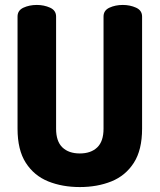

<svg xmlns="http://www.w3.org/2000/svg" viewBox="-20 -751 646 777"><path d="M303 6Q232 6 175 -17Q118 -40 84.5 -92Q51 -144 51 -230V-684Q51 -709 75 -720Q99 -731 129 -731Q158 -731 182.5 -720Q207 -709 207 -684V-230Q207 -179 232.5 -154.5Q258 -130 303 -130Q348 -130 373.5 -154.5Q399 -179 399 -230V-684Q399 -709 423 -720Q447 -731 477 -731Q506 -731 530.5 -720Q555 -709 555 -684V-230Q555 -144 521.5 -92Q488 -40 431 -17Q374 6 303 6Z"/></svg>

Font: Dosis ExtraLight ExtraBold
Style: Regular
Weight: 800
Version: Version 3.001; ttfautohint (v1.8.2)